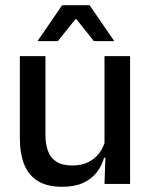

<svg xmlns="http://www.w3.org/2000/svg" viewBox="-20 -704 580 735"><path d="M154 -489V-187Q154 -152 163.8 -125.8Q173.5 -99.5 196 -85Q218.5 -70.5 256.5 -70.5Q292.5 -70.5 318.2 -83.5Q344 -96.5 360.5 -118.8Q377 -141 383.5 -168.5L399.5 -100.5H378.5Q370 -70 350.5 -44.5Q331 -19 298.5 -4Q266 11 218 11Q161 11 125.2 -10.8Q89.5 -32.5 72.8 -74.2Q56 -116 56 -176V-489ZM478 -489V0H380L384 -114.5L380 -120.5V-489ZM218 -684H323L416.5 -548V-546.5H339.5L272.5 -630.5H268.5L201.5 -546.5H124.5V-548Z"/></svg>

Font: Anek Tamil Medium
Style: Regular
Weight: 500
Designer: Aadarsh Rajan (Tamil), Yesha Goshar (Latin)
Foundry: Ek Type
Version: Version 1.003